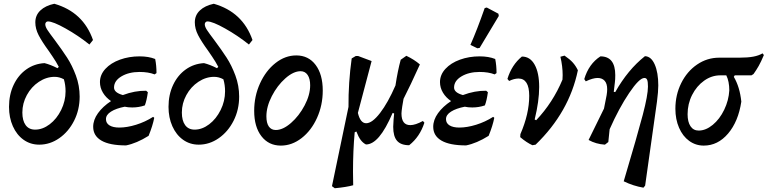

<svg xmlns="http://www.w3.org/2000/svg" viewBox="-20 -763 4086 1022"><path d="M221 -634Q221 -621 232.5 -603.5Q244 -586 272 -549Q310 -498 337 -456.5Q364 -415 384 -361Q404 -307 404 -249Q404 -179 374.5 -120.5Q345 -62 295.5 -27.5Q246 7 189 7Q142 7 105.5 -19Q69 -45 48.5 -91Q28 -137 28 -194Q28 -259 52.5 -311Q77 -363 120 -393.5Q163 -424 217 -427Q249 -419 286 -400L293 -407Q279 -434 260.5 -461Q242 -488 238 -494Q203 -542 185.5 -576Q168 -610 168 -644Q168 -682 195 -707.5Q222 -733 269 -743Q423 -699 475 -550L456 -526Q396 -574 329 -611.5Q262 -649 235 -649Q229 -649 225 -644.5Q221 -640 221 -634ZM329 -277Q329 -311 320 -341Q296 -354 271 -354Q227 -354 187 -327.5Q147 -301 123 -257Q99 -213 99 -164Q99 -121 116.5 -97Q134 -73 167 -73Q207 -73 244.5 -101.5Q282 -130 305.5 -177.5Q329 -225 329 -277Z M587 -297Q587 -270 634 -257Q698 -281 758 -280L767 -272Q761 -228 751 -202Q719 -191 684 -191Q661 -191 644 -195Q598 -186 571 -169Q544 -152 544 -129Q544 -107 563 -95.5Q582 -84 615 -84Q656 -84 704.5 -99Q753 -114 795 -141L801 -136Q793 -94 771 -40Q707 0 651 11Q564 11 520 -14.5Q476 -40 476 -88Q476 -125 501.5 -160.5Q527 -196 571 -225Q544 -243 528 -269.5Q512 -296 512 -326Q512 -365 541 -396.5Q570 -428 618.5 -445.5Q667 -463 723 -463Q771 -463 806 -449Q813 -414 813 -374L803 -367Q770 -380 723 -380Q666 -380 626.5 -356.5Q587 -333 587 -297Z M1070 -634Q1070 -621 1081.5 -603.5Q1093 -586 1121 -549Q1159 -498 1186 -456.5Q1213 -415 1233 -361Q1253 -307 1253 -249Q1253 -179 1223.5 -120.5Q1194 -62 1144.5 -27.5Q1095 7 1038 7Q991 7 954.5 -19Q918 -45 897.5 -91Q877 -137 877 -194Q877 -259 901.5 -311Q926 -363 969 -393.5Q1012 -424 1066 -427Q1098 -419 1135 -400L1142 -407Q1128 -434 1109.5 -461Q1091 -488 1087 -494Q1052 -542 1034.5 -576Q1017 -610 1017 -644Q1017 -682 1044 -707.5Q1071 -733 1118 -743Q1272 -699 1324 -550L1305 -526Q1245 -574 1178 -611.5Q1111 -649 1084 -649Q1078 -649 1074 -644.5Q1070 -640 1070 -634ZM1178 -277Q1178 -311 1169 -341Q1145 -354 1120 -354Q1076 -354 1036 -327.5Q996 -301 972 -257Q948 -213 948 -164Q948 -121 965.5 -97Q983 -73 1016 -73Q1056 -73 1093.5 -101.5Q1131 -130 1154.5 -177.5Q1178 -225 1178 -277Z M1333 -173Q1333 -251 1364 -319Q1395 -387 1446.5 -427.5Q1498 -468 1557 -468Q1622 -468 1660 -417.5Q1698 -367 1698 -281Q1698 -203 1667.5 -135.5Q1637 -68 1585.5 -28Q1534 12 1475 12Q1410 12 1371.5 -38Q1333 -88 1333 -173ZM1631 -309Q1631 -344 1617.5 -364Q1604 -384 1580 -384Q1542 -384 1499 -346Q1456 -308 1427 -251.5Q1398 -195 1398 -144Q1398 -108 1411 -89.5Q1424 -71 1448 -71Q1486 -71 1529 -108.5Q1572 -146 1601.5 -202Q1631 -258 1631 -309Z M2239 -110Q2215 -35 2158 10Q2114 10 2093.5 -13.5Q2073 -37 2073 -88Q2073 -98 2075 -126L2078 -159L2070 -162Q2033 -76 1998 -35Q1963 6 1928 6Q1912 -2 1900 -18Q1888 -34 1877 -63L1868 -59Q1859 39 1859 151L1860 223Q1825 233 1762 239L1747 228L1835 -194Q1834 -323 1852 -452L1874 -465H1886L1958 -438L1885 -162Q1898 -107 1929 -107Q1961 -107 2003 -161.5Q2045 -216 2085 -308Q2097 -387 2113 -445L2143 -466Q2185 -446 2215 -420Q2163 -305 2128 -237L2121 -196Q2117 -168 2117 -159Q2117 -97 2164 -97Q2191 -97 2231 -119Z M2397 -297Q2397 -270 2444 -257Q2508 -281 2568 -280L2577 -272Q2571 -228 2561 -202Q2529 -191 2494 -191Q2471 -191 2454 -195Q2408 -186 2381 -169Q2354 -152 2354 -129Q2354 -107 2373 -95.5Q2392 -84 2425 -84Q2466 -84 2514.5 -99Q2563 -114 2605 -141L2611 -136Q2603 -94 2581 -40Q2517 0 2461 11Q2374 11 2330 -14.5Q2286 -40 2286 -88Q2286 -125 2311.5 -160.5Q2337 -196 2381 -225Q2354 -243 2338 -269.5Q2322 -296 2322 -326Q2322 -365 2351 -396.5Q2380 -428 2428.5 -445.5Q2477 -463 2533 -463Q2581 -463 2616 -449Q2623 -414 2623 -374L2613 -367Q2580 -380 2533 -380Q2476 -380 2436.5 -356.5Q2397 -333 2397 -297ZM2533 -508 2521 -506 2484 -524Q2519 -603 2560 -720L2571 -723L2633 -690L2635 -678Z M3056 -389Q3010 -166 2831 7L2814 10Q2783 -4 2749 -33L2750 -49Q2797 -157 2797 -253Q2797 -299 2782.5 -322Q2768 -345 2740 -345Q2717 -345 2690 -332L2681 -343Q2704 -418 2758 -462Q2802 -462 2826 -418.5Q2850 -375 2850 -300Q2850 -225 2826 -127L2834 -123Q2923 -217 2974 -339Q2975 -346 2975 -363Q2975 -410 2963 -461L2985 -467Q3014 -447 3029.5 -429.5Q3045 -412 3056 -389Z M3484 -308Q3484 -276 3477 -222L3414 225L3405 236Q3351 227 3300 202Q3374 -47 3401.5 -152Q3429 -257 3429 -302Q3429 -327 3425 -337.5Q3421 -348 3410 -348Q3383 -348 3329 -268Q3275 -188 3225 -75L3218 -7L3200 7Q3152 4 3113 -18L3195 -185L3209 -256Q3212 -274 3212 -288Q3212 -318 3198.5 -333Q3185 -348 3161 -348Q3136 -348 3098 -330L3090 -342Q3114 -423 3176 -463Q3255 -463 3255 -363Q3255 -339 3253 -325L3247 -274L3255 -273Q3322 -392 3413 -464Q3446 -463 3465 -420Q3484 -377 3484 -308Z M4046 -470Q4031 -434 4018.5 -412Q4006 -390 3991 -369L3980 -362H3891L3886 -354Q3918 -300 3926 -222Q3910 -116 3855.5 -52Q3801 12 3726 12Q3683 12 3648.5 -13Q3614 -38 3594.5 -83Q3575 -128 3575 -184Q3575 -258 3606 -320.5Q3637 -383 3690.5 -419.5Q3744 -456 3808 -456H3915Q3960 -456 3989.5 -461.5Q4019 -467 4039 -479ZM3846 -362H3814Q3768 -362 3728 -333.5Q3688 -305 3664 -257.5Q3640 -210 3640 -155Q3640 -114 3655.5 -91Q3671 -68 3699 -68Q3737 -68 3774 -98.5Q3811 -129 3835 -179Q3859 -229 3862 -282Q3862 -330 3846 -362Z"/></svg>

Font: Alegreya Medium
Style: Italic
Weight: 500
Italic angle: -7°
Designer: Juan Pablo del Peral
Foundry: Huerta Tipografica
Version: Version 2.008; ttfautohint (v1.8)